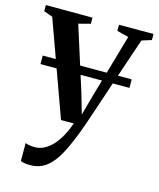

<svg xmlns="http://www.w3.org/2000/svg" viewBox="-121 -605 775 937"><g transform="rotate(15 266.0 -136.0)"><path d="M121 251.5Q105 251.5 92.2 249.5Q79.5 247.5 72.5 243.5V153Q79.5 156.5 93 158.8Q106.5 161 120 161Q145.5 161 168.2 149Q191 137 210.8 115.2Q230.5 93.5 246.5 64Q262.5 34.5 274.5 0H210L38 -476L-6.5 -492V-523L229 -522.5V-491.5L169.5 -476L270.5 -158L301 -52.5L329.5 -155.5L422 -476.5L363 -491.5V-522.5H537.5V-492L488.5 -476.5Q465.5 -409 443 -342.2Q420.5 -275.5 400.2 -215.2Q380 -155 363.8 -106.5Q347.5 -58 336.5 -26Q325.5 6 322 15Q293 94.5 264.8 147Q236.5 199.5 202.2 225.5Q168 251.5 121 251.5ZM492 -281V-238H42.5V-281Z"/></g></svg>

Font: Merriweather 96pt SemiBold
Style: Regular
Weight: 600
Version: Version 2.100